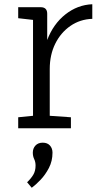

<svg xmlns="http://www.w3.org/2000/svg" viewBox="-20 -606 458 907"><path d="M66 0V-52L136 -59V-512L66 -520V-572H172Q203 -572 203 -541V-417Q232 -493 289 -538Q346 -583 416 -586V-517Q358 -515 312.5 -483.5Q267 -452 241 -399.5Q215 -347 215 -280V-59L315 -52V0ZM130 281 108 255Q127 237 137.5 219Q148 201 148 176Q148 159 141.5 145.5Q135 132 135 115Q135 95 147.5 81.5Q160 68 182 68Q204 68 216 81.5Q228 95 228 115Q228 155 211 187.5Q194 220 171.5 243.5Q149 267 130 281Z"/></svg>

Font: Fauna One
Style: Regular
Weight: 400
Designer: Eduardo Rodriguez Tunni
Foundry: Eduardo Rodriguez Tunni
Version: Version 2.001; ttfautohint (v1.8.4.7-5d5b);gftools[0.9.23]